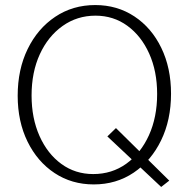

<svg xmlns="http://www.w3.org/2000/svg" viewBox="-20 -716 747 760"><path d="M439 -209 405 -176 618 24 650 -1ZM357 -696Q268 -696 198.5 -649.5Q129 -603 89.5 -522Q50 -441 50 -337Q50 -235 89 -155.5Q128 -76 196 -31Q264 14 351 14Q440 14 509 -32.5Q578 -79 617.5 -160Q657 -241 657 -345Q657 -447 618.5 -526.5Q580 -606 512 -651Q444 -696 357 -696ZM105 -338Q105 -430 137.5 -501Q170 -572 227.5 -613Q285 -654 358 -654Q429 -654 484 -614Q539 -574 570.5 -504Q602 -434 602 -344Q602 -252 569.5 -180.5Q537 -109 480 -68Q423 -27 349 -27Q278 -27 223 -67Q168 -107 136.5 -177.5Q105 -248 105 -338Z"/></svg>

Font: Catamaran Thin Thin
Style: Regular
Weight: 250
Version: Version 2.000